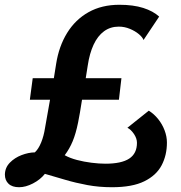

<svg xmlns="http://www.w3.org/2000/svg" viewBox="-30 -774 756 804"><path d="M50 10Q21 10 5.8 -4.5Q-9.5 -19 -9.5 -43Q-9 -72 11.2 -92.8Q31.5 -113.5 60.2 -124.5Q89 -135.5 116 -136Q131.5 -150.5 142.5 -177.8Q153.5 -205 158.5 -238L179.5 -356.5H95L107 -446.5H195.5L205 -506Q216.5 -580 251 -636Q285.5 -692 340.8 -723Q396 -754 470 -754Q528 -754 569.8 -740.8Q611.5 -727.5 636.5 -704.5L571 -606.5Q567 -618 551.5 -631Q536 -644 513.8 -653.2Q491.5 -662.5 467.5 -662.5Q432 -662.5 405.5 -643Q379 -623.5 362 -587Q345 -550.5 337.5 -500L329 -446.5H478.5L468 -356.5H313.5Q309 -327 304.8 -303Q300.5 -279 297 -261Q287.5 -214 274.2 -182.2Q261 -150.5 241 -124Q262.5 -112 292 -104.2Q321.5 -96.5 353.2 -92.5Q385 -88.5 411.5 -88.5Q478.5 -88.5 511 -109.8Q543.5 -131 543.5 -176Q543.5 -194.5 530.8 -213.2Q518 -232 503.5 -239L593 -310.5Q615 -297 632.2 -275.5Q649.5 -254 659.2 -228.2Q669 -202.5 669 -177Q669 -124 646.8 -81.8Q624.5 -39.5 574.2 -14.8Q524 10 439 10Q384.5 10 336 1Q287.5 -8 243.5 -21Q199.5 -34 158 -46Q138.5 -21.5 108 -5.8Q77.5 10 50 10Z"/></svg>

Font: Merriweather Sans SemiBold
Style: Italic
Weight: 600
Italic angle: -7.5°
Designer: Eben Sorkin
Foundry: Eben Sorkin
Version: Version 2.001